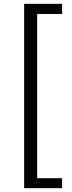

<svg xmlns="http://www.w3.org/2000/svg" viewBox="-20 -812 378 1002"><path d="M106 170V-792H304V-739H174V118H304V170Z"/></svg>

Font: Gothic Nguyen
Style: Regular
Weight: 400
Designer: MORI Takayuki
Version: Version 1.220;July 21, 2023;FontCreator 14.0.0.2814 64-bit